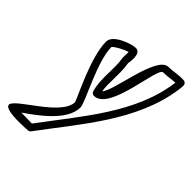

<svg xmlns="http://www.w3.org/2000/svg" viewBox="-260 -881 1265 1265"><g transform="rotate(45 373.0 -248.5)"><path d="M575 -671C616.3 -671 649.3 -678.6 680.3 -680.2C639.7 -353.5 397.6 -84.8 202.5 178.8C181.2 178.4 137.7 177.6 102.3 176.6C186.6 118.1 354 3.3 354 -123C354 -168.4 217.1 -410.4 216 -547.6C224 -561.9 283.6 -595.3 319.5 -605.1C321 -580.6 316.6 -559.7 319.4 -544.5C334.8 -460.1 309.7 -350.8 338.1 -256.8C341.3 -246.1 351.6 -239 362 -239C506.1 -239 525.1 -671 575 -671ZM575 -721C468.4 -721 433.4 -356.3 379.6 -298.9C367.6 -370.6 384.3 -464.2 368.9 -551.9C368.9 -551.9 392 -658 335 -658C298.4 -658 166 -614.4 166 -549C166 -400.6 293.9 -158.3 304 -121.4C300.7 8.1 7 141.5 7 198C7 246.6 214.6 229 214.6 229C221.7 229.1 230.2 225.5 235.1 218.8C428 -43.5 680.8 -319.8 728.8 -665.6C730.4 -677.7 732 -690.6 732 -705C732 -716.6 722.3 -729.1 708.6 -730C656.6 -733.2 618.2 -721 575 -721Z"/></g></svg>

Font: Rocketfuel
Style: Regular
Weight: 400
Designer: Mew Too
Foundry: Cannot Into Space Fonts.
Version: Version 0.27